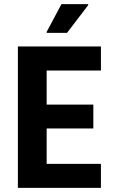

<svg xmlns="http://www.w3.org/2000/svg" viewBox="-20 -914 556 934"><path d="M67 0V-688H471V-571H207V-405H434V-289H207V-117H471V0ZM207 -754V-759L279 -894H409V-889L306 -754Z"/></svg>

Font: Saira Semi Condensed SemiBold
Style: Regular
Weight: 600
Width: 4
Designer: Hector Gatti with collaboration of the Omnibus-Type team
Foundry: Omnibus-Type
Version: Version 1.001; ttfautohint (v1.8)